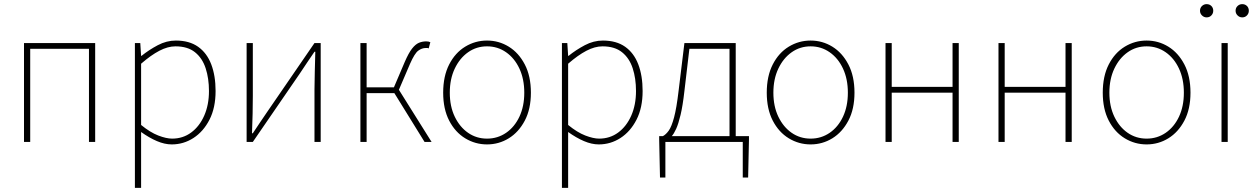

<svg xmlns="http://www.w3.org/2000/svg" viewBox="-20 -686 6056 928"><path d="M96 0V-478H440V0H410V-450H126V0Z M632 222V-478H658L662 -416H664Q700 -445 742.5 -467.5Q785 -490 830 -490Q895 -490 937.5 -460Q980 -430 1001 -375Q1022 -320 1022 -246Q1022 -165 992.5 -107.5Q963 -50 915 -19Q867 12 810 12Q776 12 738.5 -4Q701 -20 662 -48V42V222ZM812 -16Q864 -16 904 -45.5Q944 -75 967 -127Q990 -179 990 -246Q990 -307 974 -356Q958 -405 922.5 -433.5Q887 -462 828 -462Q791 -462 750 -440.5Q709 -419 662 -378V-82Q706 -46 745 -31Q784 -16 812 -16Z M1172 0V-478H1202V-224Q1202 -184 1201 -137Q1200 -90 1198 -42H1202Q1217 -65 1237 -94.5Q1257 -124 1272 -146L1500 -478H1530V0H1500V-254Q1500 -294 1501.5 -341Q1503 -388 1504 -436H1500Q1485 -414 1465 -384.5Q1445 -355 1430 -332L1202 0Z M1722 0V-478H1752V-264H1884L1936 -386Q1955 -430 1971.5 -451Q1988 -472 2004.5 -479Q2021 -486 2040 -486Q2052 -486 2060 -482L2052 -452Q2048 -454 2045.5 -454Q2043 -454 2038 -454Q2019 -454 2001.5 -441Q1984 -428 1962 -378L1908 -252L2066 0H2032L1886 -236H1752V0Z M2334 12Q2277 12 2228.5 -17.5Q2180 -47 2151 -103Q2122 -159 2122 -238Q2122 -318 2151 -374.5Q2180 -431 2228.5 -460.5Q2277 -490 2334 -490Q2391 -490 2439 -460.5Q2487 -431 2516.5 -374.5Q2546 -318 2546 -238Q2546 -159 2516.5 -103Q2487 -47 2439 -17.5Q2391 12 2334 12ZM2334 -16Q2385 -16 2426 -44Q2467 -72 2490.5 -122Q2514 -172 2514 -238Q2514 -304 2490.5 -354.5Q2467 -405 2426 -433.5Q2385 -462 2334 -462Q2283 -462 2242.5 -433.5Q2202 -405 2178 -354.5Q2154 -304 2154 -238Q2154 -172 2178 -122Q2202 -72 2242.5 -44Q2283 -16 2334 -16Z M2696 222V-478H2722L2726 -416H2728Q2764 -445 2806.5 -467.5Q2849 -490 2894 -490Q2959 -490 3001.5 -460Q3044 -430 3065 -375Q3086 -320 3086 -246Q3086 -165 3056.5 -107.5Q3027 -50 2979 -19Q2931 12 2874 12Q2840 12 2802.5 -4Q2765 -20 2726 -48V42V222ZM2876 -16Q2928 -16 2968 -45.5Q3008 -75 3031 -127Q3054 -179 3054 -246Q3054 -307 3038 -356Q3022 -405 2986.5 -433.5Q2951 -462 2892 -462Q2855 -462 2814 -440.5Q2773 -419 2726 -378V-82Q2770 -46 2809 -31Q2848 -16 2876 -16Z M3196 0V172H3170L3166 -12V-28H3600V-12L3596 172H3570V0ZM3506 -10V-450H3312L3288 -246Q3280 -175 3269.5 -131Q3259 -87 3248 -63Q3237 -39 3226.5 -27.5Q3216 -16 3208 -10L3184 -28Q3199 -36 3212.5 -55Q3226 -74 3238 -118.5Q3250 -163 3260 -248L3288 -478H3536V-10Z M3898 12Q3841 12 3792.5 -17.5Q3744 -47 3715 -103Q3686 -159 3686 -238Q3686 -318 3715 -374.5Q3744 -431 3792.5 -460.5Q3841 -490 3898 -490Q3955 -490 4003 -460.5Q4051 -431 4080.5 -374.5Q4110 -318 4110 -238Q4110 -159 4080.5 -103Q4051 -47 4003 -17.5Q3955 12 3898 12ZM3898 -16Q3949 -16 3990 -44Q4031 -72 4054.5 -122Q4078 -172 4078 -238Q4078 -304 4054.5 -354.5Q4031 -405 3990 -433.5Q3949 -462 3898 -462Q3847 -462 3806.5 -433.5Q3766 -405 3742 -354.5Q3718 -304 3718 -238Q3718 -172 3742 -122Q3766 -72 3806.5 -44Q3847 -16 3898 -16Z M4260 0V-478H4290V-266H4584V-478H4614V0H4584V-238H4290V0Z M4806 0V-478H4836V-266H5130V-478H5160V0H5130V-238H4836V0Z M5522 12Q5465 12 5416.5 -17.5Q5368 -47 5339 -103Q5310 -159 5310 -238Q5310 -318 5339 -374.5Q5368 -431 5416.5 -460.5Q5465 -490 5522 -490Q5579 -490 5627 -460.5Q5675 -431 5704.5 -374.5Q5734 -318 5734 -238Q5734 -159 5704.5 -103Q5675 -47 5627 -17.5Q5579 12 5522 12ZM5522 -16Q5573 -16 5614 -44Q5655 -72 5678.5 -122Q5702 -172 5702 -238Q5702 -304 5678.5 -354.5Q5655 -405 5614 -433.5Q5573 -462 5522 -462Q5471 -462 5430.5 -433.5Q5390 -405 5366 -354.5Q5342 -304 5342 -238Q5342 -172 5366 -122Q5390 -72 5430.5 -44Q5471 -16 5522 -16Z M5884 0V-478H5914V0ZM5812 -602Q5799 -602 5789.5 -611.5Q5780 -621 5780 -634Q5780 -648 5789.5 -657Q5799 -666 5812 -666Q5826 -666 5835 -657Q5844 -648 5844 -634Q5844 -621 5835 -611.5Q5826 -602 5812 -602ZM5984 -602Q5971 -602 5961.5 -611.5Q5952 -621 5952 -634Q5952 -648 5961.5 -657Q5971 -666 5984 -666Q5998 -666 6007 -657Q6016 -648 6016 -634Q6016 -621 6007 -611.5Q5998 -602 5984 -602Z"/></svg>

Font: SourceSans3VF
Style: Regular
Weight: 200
Designer: Paul D. Hunt
Foundry: Adobe
Version: Version 3.052;hotconv 1.1.0;makeotfexe 2.6.0